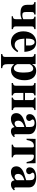

<svg xmlns="http://www.w3.org/2000/svg" viewBox="1472 -1985 718 3702"><g transform="rotate(90 1831.0 -134.0)"><path d="M350 -85C350 -47 340 -24 294 -24V0H542V-24C497 -33 489 -45 489 -88V-376C489 -419 498 -430 542 -437V-461H302V-437C346 -430 350 -419 350 -376V-224C337 -218 310 -205 274 -205C224 -205 212 -225 212 -274V-376C212 -419 216 -430 260 -437V-461H20V-437C64 -430 73 -419 73 -377V-295C73 -183 159 -170 239 -170C272 -170 305 -175 350 -195Z M962 -126C921 -77 890 -58 847 -58C749 -58 731 -150 725 -245H980C976 -319 958 -382 921 -423C892 -455 851 -473 793 -473C668 -473 584 -373 584 -224C584 -87 667 14 788 14C873 14 926 -17 986 -112ZM723 -277C723 -397 747 -442 793 -442C822 -442 834 -425 848 -395C857 -376 857 -355 857 -303V-277Z M1215 -461H1023V-437C1067 -430 1078 -416 1078 -372V118C1078 160 1070 173 1022 181V205H1294V181C1233 178 1217 146 1217 79V-47C1265 0 1290 13 1335 13C1455 13 1527 -94 1527 -249C1527 -396 1457 -473 1346 -473C1287 -473 1249 -452 1215 -392ZM1217 -346C1217 -352 1224 -366 1235 -379C1255 -403 1280 -416 1303 -416C1354 -416 1379 -357 1379 -234C1379 -96 1349 -42 1294 -42C1261 -42 1232 -69 1217 -107Z M1910 -84C1910 -47 1899 -29 1862 -24V0H2102V-24C2057 -33 2049 -45 2049 -87V-376C2049 -419 2058 -430 2102 -437V-461H1862V-437C1906 -430 1910 -419 1910 -376V-257H1772V-376C1772 -419 1776 -430 1820 -437V-461H1580V-437C1624 -430 1633 -419 1633 -376V-87C1633 -45 1625 -33 1580 -24V0H1820V-24C1783 -29 1772 -47 1772 -84V-225H1910Z M2609 -64 2599 -54C2596 -51 2593 -50 2588 -50C2574 -50 2567 -61 2567 -78V-339C2567 -425 2493 -473 2371 -473C2258 -473 2180 -427 2180 -347C2180 -305 2204 -279 2245 -279C2285 -279 2313 -305 2313 -339C2313 -353 2307 -365 2294 -381C2285 -391 2283 -398 2283 -404C2283 -428 2312 -441 2348 -441C2407 -441 2429 -412 2429 -348V-280C2313 -247 2266 -229 2228 -204C2183 -174 2161 -136 2161 -92C2161 -18 2207 14 2271 14C2329 14 2375 -5 2430 -55C2441 -4 2463 14 2512 14C2555 14 2586 -2 2624 -43ZM2429 -97C2407 -66 2383 -57 2359 -57C2329 -57 2307 -80 2307 -124C2307 -182 2349 -223 2429 -245Z M2961 -402C2961 -421 2971 -429 2985 -429C3073 -429 3087 -370 3105 -288H3129L3127 -461H2658L2654 -288H2678C2694 -371 2717 -429 2794 -429C2811 -429 2822 -422 2822 -402V-88C2822 -42 2815 -35 2769 -24V0H3014V-24C2979 -29 2961 -42 2961 -85Z M3635 -64 3625 -54C3622 -51 3619 -50 3614 -50C3600 -50 3593 -61 3593 -78V-339C3593 -425 3519 -473 3397 -473C3284 -473 3206 -427 3206 -347C3206 -305 3230 -279 3271 -279C3311 -279 3339 -305 3339 -339C3339 -353 3333 -365 3320 -381C3311 -391 3309 -398 3309 -404C3309 -428 3338 -441 3374 -441C3433 -441 3455 -412 3455 -348V-280C3339 -247 3292 -229 3254 -204C3209 -174 3187 -136 3187 -92C3187 -18 3233 14 3297 14C3355 14 3401 -5 3456 -55C3467 -4 3489 14 3538 14C3581 14 3612 -2 3650 -43ZM3455 -97C3433 -66 3409 -57 3385 -57C3355 -57 3333 -80 3333 -124C3333 -182 3375 -223 3455 -245Z"/></g></svg>

Font: XITS Math
Style: Bold
Weight: 700
Designer: MicroPress Inc., with final additions and corrections provided by Coen Hoffman, Elsevier (retired)
Version: Version 1.105